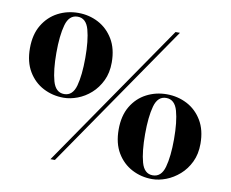

<svg xmlns="http://www.w3.org/2000/svg" viewBox="-82 -865 1177 980"><g transform="rotate(10 506.0 -375.0)"><path d="M247.5 -320.5Q190.5 -320.5 142.2 -345.5Q94 -370.5 64.5 -419.5Q35 -468.5 35 -540Q35 -611.5 64.5 -660.5Q94 -709.5 142.2 -734.8Q190.5 -760 247.5 -760Q304 -760 352 -734.8Q400 -709.5 429.5 -660.5Q459 -611.5 459 -540Q459 -486.5 439.2 -445.5Q419.5 -404.5 388 -376.5Q356.5 -348.5 319.2 -334.5Q282 -320.5 247.5 -320.5ZM236.5 0 752.5 -750H775.5L259.5 0ZM247.5 -339.5Q291.5 -339.5 306.8 -394.8Q322 -450 322 -540Q322 -630 306.8 -685.2Q291.5 -740.5 247.5 -740.5Q203 -740.5 187.5 -685.2Q172 -630 172 -540Q172 -450 187.5 -394.8Q203 -339.5 247.5 -339.5ZM764.5 10Q708 10 659.8 -15.2Q611.5 -40.5 582.2 -89.5Q553 -138.5 553 -210Q553 -281.5 582.2 -330.5Q611.5 -379.5 659.8 -404.5Q708 -429.5 764.5 -429.5Q821.5 -429.5 869.8 -404.5Q918 -379.5 947.5 -330.5Q977 -281.5 977 -210Q977 -156.5 957.2 -115.5Q937.5 -74.5 905.5 -46.5Q873.5 -18.5 836.5 -4.2Q799.5 10 764.5 10ZM764.5 -9.5Q809 -9.5 824.5 -64.8Q840 -120 840 -210Q840 -300 824.5 -355.2Q809 -410.5 764.5 -410.5Q720.5 -410.5 705.2 -355.2Q690 -300 690 -210Q690 -120 705.2 -64.8Q720.5 -9.5 764.5 -9.5Z"/></g></svg>

Font: Bodoni Moda SemiBold
Style: Regular
Weight: 600
Designer: Owen Earl
Foundry: indestructible type
Version: Version 2.005; ttfautohint (v1.8.4.7-5d5b)